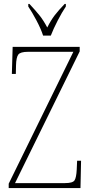

<svg xmlns="http://www.w3.org/2000/svg" viewBox="-20 -951 463 971"><path d="M24 0V-22L351 -689H122Q83 -689 72.5 -675Q62 -661 61 -620L60 -577H40L44 -714H383V-691L56 -25H309Q348 -25 357 -39Q366 -53 368 -93L370 -138H390L387 0ZM198 -771Q187 -805 164.5 -847.5Q142 -890 123 -918V-931H129Q159 -899 179.5 -873.5Q200 -848 219 -812Q237 -848 256.5 -873.5Q276 -899 307 -931H313V-918Q294 -890 272 -847.5Q250 -805 237 -771Z"/></svg>

Font: Noto Serif Tamil Condensed Thin
Style: Regular
Weight: 100
Width: 3
Designer: Indian Type Foundry, Tom Grace, and the Monotype Design Team
Foundry: Monotype Imaging Inc.
Version: Version 2.004; ttfautohint (v1.8.4.7-5d5b)